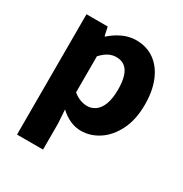

<svg xmlns="http://www.w3.org/2000/svg" viewBox="-162 -632 897 940"><g transform="rotate(30 286.5 -162.0)"><path d="M64.7 184.1V-496.1H184.6L195.2 -447.3H198.9Q228.3 -473.8 265 -491Q301.7 -508.1 340.1 -508.1Q400.2 -508.1 443.5 -476.9Q486.8 -445.7 510.3 -389Q533.8 -332.4 533.8 -255.9Q533.8 -170.8 503.9 -110.8Q474 -50.8 426.4 -19.4Q378.8 12 325.1 12Q293.6 12 263.5 -1.5Q233.4 -15.1 206.7 -39.8L211.7 38.7V184.1ZM290.8 -108.3Q316.5 -108.3 337.5 -123.4Q358.6 -138.4 370.9 -170.7Q383.1 -202.9 383.1 -254.2Q383.1 -298.8 373.7 -328.4Q364.3 -358 345.3 -372.9Q326.3 -387.8 296.9 -387.8Q274.8 -387.8 254.4 -377.5Q234 -367.1 211.7 -343.4V-139.7Q231.8 -122.6 252.3 -115.5Q272.7 -108.3 290.8 -108.3Z"/></g></svg>

Font: Source Sans Variable
Style: Regular
Weight: 200
Designer: Paul D. Hunt
Foundry: Adobe Systems Incorporated
Version: Version 3.006;hotconv 1.0.111;makeotfexe 2.5.65597